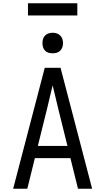

<svg xmlns="http://www.w3.org/2000/svg" viewBox="-20 -1147 640 1167"><path d="M60 0 188 -490 252 -735H348L412 -490L540 0H454L408 -186H192L146 0ZM210 -260H390L333 -490Q325 -525 316.5 -559.5Q308 -594 300 -628Q292 -594 283.5 -559.5Q275 -525 267 -490ZM300 -823Q287 -823 275 -826.5Q263 -830 254 -839Q245 -848 241.5 -860Q238 -872 238 -885Q238 -898 241.5 -910Q245 -922 254 -931Q263 -940 275 -944Q287 -948 300 -948Q313 -948 325 -944Q337 -940 346 -931Q355 -922 359 -910Q363 -898 363 -885Q363 -872 359 -860Q355 -848 346 -839Q337 -830 325 -826.5Q313 -823 300 -823ZM150 -1053V-1127H450V-1053Z"/></svg>

Font: Iosevka Custom Extended
Style: Regular
Weight: 400
Width: 7
Monospace: yes
Designer: Belleve Invis
Foundry: Belleve Invis
Version: Version 11.2.4; ttfautohint (v1.8.4)